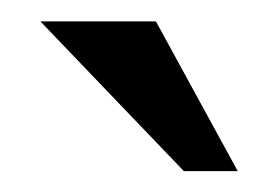

<svg xmlns="http://www.w3.org/2000/svg" viewBox="-20 -736 264 181"><path d="M204.1 -574.7H153.3L18.1 -715.8H127Z"/></svg>

Font: Arian AMU Serif
Style: Italic
Weight: 400
Italic angle: -15°
Designer: Ruben Hakobyan (Tarumian)
Foundry: Ruben Hakobyan (Tarumian)
Version: Version 1.002